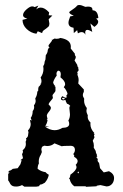

<svg xmlns="http://www.w3.org/2000/svg" viewBox="-20 -736 484 757"><path d="M12.2 -50.8 18.1 -55.2 12.2 -57.1 16.1 -62.5Q23.9 -64 30.3 -70.3L49.8 -72.8L60.5 -88.4L65.4 -104.5H60.5L70.8 -112.3L66.9 -127.9L70.8 -136.7L69.3 -143.6Q82 -153.3 82 -168L81.1 -177.2L84 -184.6L82.5 -190.4Q90.8 -195.8 90.8 -204.1L92.3 -214.8L90.3 -221.7Q101.1 -232.4 101.1 -247.6L98.1 -263.2L105 -260.7L101.1 -271Q108.9 -281.7 108.9 -298.3Q114.7 -304.7 114.7 -314L113.8 -320.8Q120.6 -329.1 120.6 -338.4L119.1 -348.1Q126.5 -359.9 127 -374L131.3 -380.4L130.4 -384.3L132.3 -393.6Q137.2 -397 141.1 -404.3L139.2 -406.7L142.1 -406.2L143.6 -416Q143.6 -423.8 140.1 -430.2Q151.4 -445.8 151.4 -464.4L150.4 -475.6Q155.8 -482.4 155.8 -492.2L159.2 -501.5L160.6 -518.6Q168 -527.3 168.5 -539.6L172.4 -547.4H176.8Q171.4 -548.8 171.4 -557.6L185.5 -576.2L182.6 -579.6L185.5 -578.6L194.8 -584L203.1 -583Q211.9 -583 218.3 -586.4Q259.3 -579.6 259.3 -551.8L258.8 -544.9L275.4 -523.9L274.9 -521Q274.9 -516.6 279.3 -513.7L276.9 -511.2L279.3 -509.3L273.9 -497.6L284.7 -480Q284.7 -473.1 290 -467.8L287.1 -465.3L291 -463.9L288.6 -460.9L290 -457.5Q284.7 -453.6 284.7 -449.7L287.1 -442.9H284.2Q290 -431.6 290 -419.9L288.6 -406.7L310.5 -383.3V-374Q306.6 -367.2 306.6 -361.8Q306.6 -355 312 -346.7L311.5 -339.4Q311.5 -323.7 322.3 -310.1L320.8 -299.8Q320.8 -291 326.2 -281.2L325.7 -275.4Q325.7 -263.2 336.9 -252.9L336.4 -246.6Q336.4 -227.5 352.5 -210.9L349.1 -209.5L353.5 -206.1Q350.6 -205.1 350.6 -201.7L352.5 -194.3L345.7 -181.2Q350.1 -171.4 350.1 -161.6L349.6 -153.8L357.4 -140.6Q357.4 -133.8 362.8 -124L360.8 -120.6L364.3 -118.7Q360.4 -117.7 360.4 -114.3L365.7 -109.4L364.7 -104.5Q364.7 -98.6 370.6 -93.8L374.5 -72.8L389.2 -56.2L409.7 -61Q429.7 -50.8 429.7 -34.2Q429.7 -21.5 422.9 -12.2Q414.1 -1 399.9 -1L376 -6.3L361.8 -3.9L360.4 -1.5L319.3 0.5L317.4 -1.5H272.9Q258.3 -12.2 254.9 -29.8L252 -31.2Q257.3 -38.1 257.3 -46.9Q281.7 -64.5 281.7 -77.1Q281.7 -82.5 278.3 -85.9Q286.1 -93.8 286.1 -101.1Q286.1 -110.4 271.5 -118.2L273.4 -121.1L269 -128.9Q275.4 -136.7 275.4 -144.5Q275.4 -161.1 258.3 -161.1Q227.1 -161.1 223.6 -159.2L194.8 -170.9Q182.6 -160.2 166 -160.2L154.3 -161.6L146.5 -157.7Q143.1 -152.8 143.1 -146L145 -136.7L141.1 -126.5Q132.8 -113.8 132.8 -99.6L133.3 -91.3Q128.4 -83.5 128.4 -70.3Q141.1 -60.1 159.7 -57.1Q163.6 -51.8 172.4 -46.9Q169.4 -29.8 156.7 -15.6L145 -9.3Q135.7 -9.3 134.3 -2L123 0H76.2L66.9 -6.3Q55.7 -0.5 43.9 -0.5Q35.2 -0.5 30.5 -2.4Q25.9 -4.4 22.9 -7.8Q20 -11.2 18.1 -15.6Q16.1 -20 12.2 -24.9ZM195.3 -222.7Q210.9 -222.7 226.1 -231.9Q252.9 -232.4 252.9 -247.6Q252.9 -254.4 249.5 -260.7Q255.9 -271.5 255.9 -285.2L253.4 -311L254.9 -316.9L257.3 -317.9Q252 -325.2 244.1 -327.1L239.3 -336.9L240.2 -342.8L235.4 -337.9L236.3 -342.8L228.5 -339.8Q220.2 -342.3 220.2 -345.7Q220.2 -351.6 226.1 -356.9Q235.4 -350.6 239.3 -350.6Q242.7 -350.6 242.7 -353L241.7 -359.9Q246.1 -363.3 246.1 -366.7Q246.1 -369.6 241.2 -378.9Q236.3 -388.2 231.4 -392.1Q236.8 -398.9 236.8 -404.3Q236.8 -416.5 218.3 -431.2L219.7 -442.9Q219.7 -457 209 -457.5Q202.6 -452.6 202.6 -444.8L203.6 -438Q193.8 -425.3 189.5 -411.6Q190.9 -402.3 198.7 -396L194.8 -393.6L198.7 -393.1V-379.4Q198.7 -374.5 192.9 -368.7Q187 -362.8 187 -358.4L188.5 -351.1Q188.5 -348.6 186.5 -346.2Q173.8 -332 171.4 -324.7Q180.7 -315.4 180.7 -311Q180.7 -304.7 172.6 -295.2Q164.6 -285.6 164.6 -279.3L167.5 -266.1L164.1 -264.6L167.5 -261.7Q164.1 -245.6 158.7 -240.7L174.3 -236.3L156.7 -237.3Q176.3 -222.7 195.3 -222.7ZM229 -343.3 236.8 -347.2 228 -351.1 224.1 -347.2ZM291.5 -53.2 289.6 -59.6 286.6 -58.1 286.1 -53.7ZM123.5 -603Q101.6 -606 85.2 -621.6Q68.8 -637.2 68.8 -657.7L87.9 -662.6Q70.8 -666.5 70.8 -676.3Q70.8 -687 84.5 -699Q98.1 -710.9 106.9 -710.9Q112.3 -710.9 116.7 -708L131.3 -713.9L122.6 -698.7Q131.3 -706.1 140.6 -706.1Q156.2 -706.1 173.8 -687L171.9 -675.8L186.5 -674.8L171.9 -660.2L174.8 -643.1Q174.8 -634.8 170.7 -630.6Q166.5 -626.5 161.4 -623Q156.2 -619.6 151.6 -616Q147 -612.3 146 -605.5L128.9 -612.8ZM316.9 -599.1Q311.5 -609.4 302.2 -609.4Q294.9 -609.4 287.1 -604.5L284.2 -617.2L271 -605.5L270 -626.5Q250 -629.4 250 -646.5Q250 -654.8 256.8 -671.4L271 -673.8Q252.9 -681.6 252.9 -687.5Q252.9 -689 256.8 -691.9Q279.3 -707 282.2 -711.7Q285.2 -716.3 292.5 -716.3Q300.8 -716.3 316.4 -709L327.1 -710Q344.2 -710 344.2 -699.2L345.2 -695.3Q365.2 -695.3 367.7 -665L358.9 -662.6Q367.2 -656.7 367.2 -649.9Q367.2 -640.6 352.1 -629.9L336.4 -643.6L343.8 -610.4Q331.5 -618.2 324.2 -618.2Q315.9 -618.2 315.9 -606.9Z"/></svg>

Font: Truetypewriter PolyglOTT
Style: Regular
Weight: 400
Designer: Sergey Beatoff a.k.a. Sam_T
Version: Version 3.76